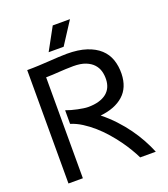

<svg xmlns="http://www.w3.org/2000/svg" viewBox="-161 -1026 996 1139"><g transform="rotate(-20 336.5 -456.5)"><path d="M203.1 -415Q218.3 -409.2 236.8 -404.1Q255.4 -398.9 274.2 -395Q293 -391.1 309.8 -388.7Q326.7 -386.2 338.4 -386.2Q377 -386.2 405.8 -394.5Q434.6 -402.8 453.9 -418Q473.1 -433.1 483.2 -454.8Q493.2 -476.6 494.1 -503.9Q495.1 -530.8 488.3 -555.7Q481.4 -580.6 463.6 -600.3Q445.8 -620.1 415 -632.3Q384.3 -644.5 337.4 -644.5Q311.5 -644.5 289.3 -643.3Q267.1 -642.1 246.3 -640.9Q225.6 -639.6 205.6 -638.4Q185.5 -637.2 164.1 -637.2V0H73.2V-715.8Q110.4 -715.8 145.5 -717.5Q180.7 -719.2 212.9 -721.2Q245.1 -723.1 273.4 -724.9Q301.8 -726.6 325.7 -726.6Q398.9 -726.6 450 -709.7Q501 -692.9 533 -663.3Q564.9 -633.8 578.9 -593Q592.8 -552.2 591.8 -503.9Q589.4 -417.5 536.4 -370.4Q483.4 -323.2 390.6 -313.5Q433.6 -279.3 469.5 -240.7Q505.4 -202.1 534.4 -161.9Q563.5 -121.6 585.9 -80.6Q608.4 -39.6 624.5 0H525.9Q514.2 -24.4 495.8 -55.4Q477.5 -86.4 453.9 -119.1Q430.2 -151.9 401.6 -184.6Q373 -217.3 340.8 -245.6Q308.6 -273.9 273.9 -295.9Q239.3 -317.9 203.1 -329.1ZM306.2 -913.1H415L323.7 -772H229Z"/></g></svg>

Font: Arian AMU
Style: Regular
Weight: 400
Designer: Ruben Hakobyan (Tarumian)
Foundry: Ruben Hakobyan (Tarumian)
Version: Version 4.003